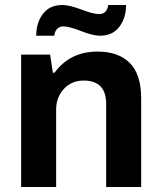

<svg xmlns="http://www.w3.org/2000/svg" viewBox="-20 -743 642 763"><path d="M124 -601.1Q124 -653.3 150.9 -688.2Q177.7 -723.1 228 -723.1Q255.9 -723.1 303.5 -705.1Q351.1 -687 374 -687Q404.8 -687 410.2 -723.1H481Q481 -671.4 454.1 -636.2Q427.2 -601.1 377 -601.1Q349.1 -601.1 302 -619.6Q254.9 -638.2 231.9 -638.2Q217.3 -638.2 207.5 -628.7Q197.8 -619.1 195.8 -601.1ZM64 0V-525.9H179.2L189.9 -454.1H196.8Q258.3 -538.1 368.2 -538.1Q450.2 -538.1 495.6 -492.9Q541 -447.8 541 -352.1V0H401.9V-330.1Q401.9 -422.9 312 -422.9Q265.1 -422.9 234.1 -389.9Q203.1 -356.9 203.1 -307.1V0Z"/></svg>

Font: Archivo
Style: Bold
Weight: 700
Designer: Hector Gatti
Foundry: Omnibus-Type
Version: Version 2.001